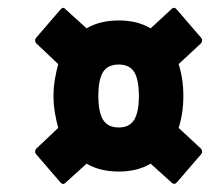

<svg xmlns="http://www.w3.org/2000/svg" viewBox="-20 -558 563 488"><path d="M146 -93Q140 -87 133 -95L71 -167Q67 -173 72 -180L128 -233Q123 -251 119.5 -271.5Q116 -292 116 -314Q116 -336 119.5 -356.5Q123 -377 128 -395L72 -448Q67 -455 71 -461L133 -533Q140 -542 146 -535L200 -486Q234 -506 282 -506Q329 -506 363 -486L416 -535Q423 -542 430 -533L492 -461Q496 -455 491 -448L434 -395Q446 -358 446 -314Q446 -270 434 -233L491 -180Q496 -173 492 -167L430 -95Q423 -87 416 -94L363 -142Q329 -122 282 -122Q234 -122 200 -142ZM282 -234Q309 -234 321 -253.5Q333 -273 333 -314Q333 -356 321 -375Q309 -394 282 -394Q254 -394 242 -375Q230 -356 230 -314Q230 -273 242 -253.5Q254 -234 282 -234Z"/></svg>

Font: Sofia Sans Condensed Black
Style: Italic
Weight: 900
Italic angle: -9°
Version: Version 4.100